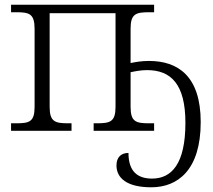

<svg xmlns="http://www.w3.org/2000/svg" viewBox="-20 -556 907 816"><path d="M623 240C735 240 833 167 833 -37C833 -233 736 -297 613 -297C580 -297 554 -292 535 -288V-434C535 -497 557 -504 614 -504H635V-536H27V-504H50C105 -504 127 -497 127 -433V-102C127 -38 105 -32 48 -32H27V0H284V-32H271C214 -32 191 -38 191 -102V-500H471V-102C471 -38 448 -32 391 -32H378V0H635V-32H614C558 -32 535 -38 535 -102V-249C554 -253 577 -258 605 -258C707 -258 768 -198 768 -34C768 141 709 203 626 203C564 203 526 172 526 94C495 94 475 112 475 147C475 202 521 240 623 240Z"/></svg>

Font: Noto Serif Light
Style: Regular
Weight: 300
Designer: Monotype Design Team
Foundry: Monotype Imaging Inc.
Version: Version 2.013